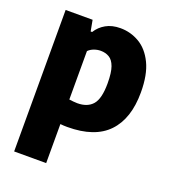

<svg xmlns="http://www.w3.org/2000/svg" viewBox="-141 -659 864 980"><g transform="rotate(20 291.0 -168.5)"><path d="M49.5 220V-548.5H196L207 -489H215Q234 -520 266.8 -538.5Q299.5 -557 345 -557Q400.5 -557 448.2 -529Q496 -501 525.2 -440.8Q554.5 -380.5 554.5 -284Q554.5 -141.5 482.2 -65.8Q410 10 261.5 10Q251.5 10 241.8 9.5Q232 9 223.5 8V220ZM268 -121.5Q323 -121.5 351 -154Q379 -186.5 379 -269.5Q379 -327.5 367.8 -358.8Q356.5 -390 336.2 -402Q316 -414 289.5 -414Q271.5 -414 253.8 -407.5Q236 -401 223.5 -388.5V-125.5Q233 -124 245.5 -122.8Q258 -121.5 268 -121.5Z"/></g></svg>

Font: Encode Sans Semi Condensed ExtraBold
Style: Regular
Weight: 800
Width: 4
Designer: Multiple Designers
Foundry: Impallari Type
Version: Version 3.000; ttfautohint (v1.8.3) -l 8 -r 50 -G 200 -x 14 